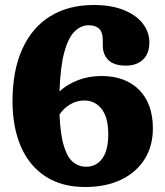

<svg xmlns="http://www.w3.org/2000/svg" viewBox="-20 -734 661 768"><path d="M354.5 -714Q426 -714 476 -693.5Q526 -673 551.8 -639Q577.5 -605 577.5 -565Q577.5 -520 552.2 -495.8Q527 -471.5 483.5 -471.5Q436.5 -471.5 413.8 -493.5Q391 -515.5 391 -554V-576Q391 -633 334.5 -633Q304 -633 278.8 -608.5Q253.5 -584 237.5 -526.2Q221.5 -468.5 218 -368.5Q248.5 -396.5 291.8 -413.2Q335 -430 385.5 -430Q481 -430 536.2 -374.8Q591.5 -319.5 591.5 -220Q591.5 -150.5 558.8 -97.8Q526 -45 465 -15.5Q404 14 320.5 14Q227.5 14 162.8 -27.8Q98 -69.5 64.2 -146.2Q30.5 -223 30 -327.5Q30 -451.5 69.2 -538Q108.5 -624.5 181.2 -669.2Q254 -714 354.5 -714ZM317 -332Q287 -332 260.8 -316.5Q234.5 -301 218 -276Q221.5 -194.5 235.8 -149Q250 -103.5 272.8 -85.2Q295.5 -67 324.5 -67Q365 -67 389 -99.8Q413 -132.5 413 -197Q413 -263.5 386.8 -297.8Q360.5 -332 317 -332Z"/></svg>

Font: Fraunces 72pt S100
Style: Bold
Weight: 700
Version: Version 1.000; ttfautohint (v1.8.3)